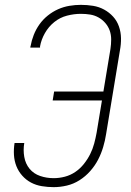

<svg xmlns="http://www.w3.org/2000/svg" viewBox="-20 -763 540 791"><path d="M201 8Q177 8 152.5 4Q128 0 107.5 -11Q87 -22 71.5 -39.5Q56 -57 47.5 -78.5Q39 -100 37.5 -124.5Q36 -149 40 -174H80Q75 -145 80 -116.5Q85 -88 102 -67.5Q119 -47 145.5 -38Q172 -29 201 -29Q224 -29 247 -35Q270 -41 290 -54.5Q310 -68 325.5 -87.5Q341 -107 351.5 -128Q362 -149 368 -171.5Q374 -194 378 -216L400 -349H197L203 -386H406L435 -561Q438 -581 438 -600.5Q438 -620 432 -637Q426 -654 414 -668Q402 -682 386 -691Q370 -700 351.5 -703Q333 -706 313 -706Q285 -706 256 -698.5Q227 -691 203.5 -672Q180 -653 165 -626.5Q150 -600 145 -572Q145 -570 145 -569Q145 -568 145 -567H105Q105 -569 105 -570Q105 -571 106 -573Q110 -596 119 -619Q128 -642 142.5 -662.5Q157 -683 177 -699Q197 -715 219.5 -725Q242 -735 266 -739Q290 -743 313 -743Q339 -743 363.5 -739Q388 -735 409 -723.5Q430 -712 446 -694.5Q462 -677 470 -654Q478 -631 478.5 -606Q479 -581 474 -555L417 -210Q413 -184 405 -157Q397 -130 384 -105Q371 -80 351.5 -58Q332 -36 307.5 -20.5Q283 -5 255.5 1.5Q228 8 201 8Z"/></svg>

Font: Iosevka SS04 Extralight
Style: Italic
Weight: 200
Italic angle: -9°
Monospace: yes
Designer: Belleve Invis
Foundry: Belleve Invis
Version: Version 19.0.0; ttfautohint (v1.8.4)